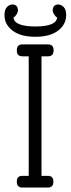

<svg xmlns="http://www.w3.org/2000/svg" viewBox="-50 -836 315 856"><path d="M78 -52V-585H49Q25 -585 25 -611.5Q25 -638 49 -638H164Q189 -638 189 -611.5Q189 -585 164 -585H135V-52H164Q188 -52 188 -26Q188 0 164 0H49Q25 0 25 -26Q25 -52 49 -52ZM-30 -769Q-30 -793 -19 -804.5Q-8 -816 5 -816Q30 -816 30 -788Q30 -782 24 -772Q18 -762 10 -758Q14 -718 107.5 -718Q201 -718 205 -758Q197 -762 191 -772Q185 -782 185 -788Q185 -816 210 -816Q223 -816 234 -804.5Q245 -793 245 -769Q245 -727 209 -699.5Q173 -672 107.5 -672Q42 -672 6 -699.5Q-30 -727 -30 -769Z"/></svg>

Font: Glass Antiqua
Style: Regular
Weight: 400
Version: 1.001